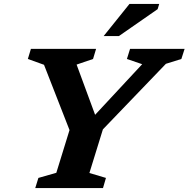

<svg xmlns="http://www.w3.org/2000/svg" viewBox="-20 -955 958 975"><path d="M702 -629 624.5 -655.5 640.5 -707H917.5L901 -655.5L822.5 -631L502.5 -298L434 -76.5L518 -51.5L503 0H159L175 -51.5L266 -77.5L333 -294.5L203.5 -626L121.5 -655.5L137 -707H468L452.5 -655.5L369 -627L463 -372ZM506.5 -772 637.5 -935H788.5L780.5 -908.5L584 -772Z"/></svg>

Font: Newsreader 6pt SemiBold
Style: Italic
Weight: 600
Italic angle: -17°
Designer: Hugues Gentile
Foundry: Production Type
Version: Version 1.003; ttfautohint (v1.8.3)